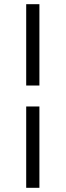

<svg xmlns="http://www.w3.org/2000/svg" viewBox="-20 -800 313 916"><path d="M105 -392H168V-780H105ZM105 96H168V-292H105Z"/></svg>

Font: Uncut Sans Book
Style: Regular
Weight: 350
Designer: Kasper Nordkvist
Foundry: UNCUT.wtf
Version: Version 1.304;Glyphs 3.2 (3246)